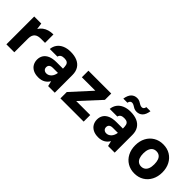

<svg xmlns="http://www.w3.org/2000/svg" viewBox="121 -1641 2565 2565"><g transform="rotate(45 1403.5 -358.5)"><path d="M69 0V-526H202L215 -436Q236 -470 266 -492.5Q296 -515 334.5 -526.5Q373 -538 420 -538V-379H341Q315 -379 293 -373.5Q271 -368 254 -354Q237 -340 228 -316.5Q219 -293 219 -257V0Z M682 12Q622 12 581.5 -9.5Q541 -31 521.5 -67Q502 -103 502 -146Q502 -192 524.5 -228Q547 -264 594 -284.5Q641 -305 714 -305H833Q833 -344 827 -368.5Q821 -393 802.5 -405Q784 -417 747 -417Q713 -417 693 -404.5Q673 -392 667 -366H523Q528 -418 556 -456.5Q584 -495 633 -516.5Q682 -538 748 -538Q821 -538 873.5 -515Q926 -492 954.5 -446.5Q983 -401 983 -335V0H858L840 -74Q829 -55 813.5 -39Q798 -23 778.5 -11.5Q759 0 734.5 6Q710 12 682 12ZM720 -102Q741 -102 758.5 -110.5Q776 -119 790 -134Q804 -149 813 -169.5Q822 -190 826 -215V-217H731Q707 -217 691 -210Q675 -203 667.5 -190Q660 -177 660 -160Q660 -141 668 -128.5Q676 -116 689.5 -109Q703 -102 720 -102Z M1090 0V-120L1347 -402H1093V-526H1524V-406L1264 -124H1529V0Z M1814 12Q1754 12 1713.5 -9.5Q1673 -31 1653.5 -67Q1634 -103 1634 -146Q1634 -192 1656.5 -228Q1679 -264 1726 -284.5Q1773 -305 1846 -305H1965Q1965 -344 1959 -368.5Q1953 -393 1934.5 -405Q1916 -417 1879 -417Q1845 -417 1825 -404.5Q1805 -392 1799 -366H1655Q1660 -418 1688 -456.5Q1716 -495 1765 -516.5Q1814 -538 1880 -538Q1953 -538 2005.5 -515Q2058 -492 2086.5 -446.5Q2115 -401 2115 -335V0H1990L1972 -74Q1961 -55 1945.5 -39Q1930 -23 1910.5 -11.5Q1891 0 1866.5 6Q1842 12 1814 12ZM1852 -102Q1873 -102 1890.5 -110.5Q1908 -119 1922 -134Q1936 -149 1945 -169.5Q1954 -190 1958 -215V-217H1863Q1839 -217 1823 -210Q1807 -203 1799.5 -190Q1792 -177 1792 -160Q1792 -141 1800 -128.5Q1808 -116 1821.5 -109Q1835 -102 1852 -102ZM1934 -592Q1905 -592 1884 -603Q1863 -614 1845.5 -625.5Q1828 -637 1807 -637Q1791 -637 1779.5 -626Q1768 -615 1764 -592H1686Q1698 -664 1731 -696.5Q1764 -729 1814 -729Q1843 -729 1864 -717.5Q1885 -706 1903 -695Q1921 -684 1941 -684Q1958 -684 1969.5 -695Q1981 -706 1984 -729H2062Q2051 -657 2017.5 -624.5Q1984 -592 1934 -592Z M2496 12Q2421 12 2362.5 -23Q2304 -58 2271.5 -120.5Q2239 -183 2239 -263Q2239 -344 2271.5 -406Q2304 -468 2362.5 -503Q2421 -538 2496 -538Q2573 -538 2630.5 -503Q2688 -468 2720.5 -406Q2753 -344 2753 -263Q2753 -183 2720.5 -120.5Q2688 -58 2630 -23Q2572 12 2496 12ZM2496 -118Q2528 -118 2551.5 -134.5Q2575 -151 2587.5 -183Q2600 -215 2600 -263Q2600 -311 2588 -343.5Q2576 -376 2552.5 -392Q2529 -408 2497 -408Q2464 -408 2441 -392Q2418 -376 2405 -343.5Q2392 -311 2392 -263Q2392 -215 2404.5 -183Q2417 -151 2440.5 -134.5Q2464 -118 2496 -118Z"/></g></svg>

Font: DM Sans 9pt Black
Style: Regular
Weight: 900
Version: Version 4.004;gftools[0.9.30]